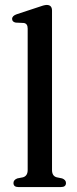

<svg xmlns="http://www.w3.org/2000/svg" viewBox="-20 -757 310 777"><path d="M190.5 -714V-69Q190.5 -44.5 209.5 -39.5L231.5 -35Q247 -29 247 -16.5Q247 0 226.5 0H54.5Q34.5 0 34.5 -16.5Q34.5 -29 50 -35L73 -39.5Q92 -45 92 -69V-641.5Q92 -661.5 76.5 -664L43.5 -665.5Q29 -668.5 29 -680.5Q29 -693 48 -699.5L133 -727.5Q158.5 -737 169 -737Q190.5 -737 190.5 -714Z"/></svg>

Font: Fraunces 72pt S050
Style: Regular
Weight: 400
Version: Version 1.000; ttfautohint (v1.8.3)